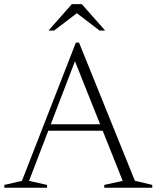

<svg xmlns="http://www.w3.org/2000/svg" viewBox="-26 -886 738 906"><path d="M184 -269V-299.5H488.5V-269ZM610.5 -33 692.5 -13.5V0H466V-13.5L553 -32.5L317.5 -622.5H337.5L111 -32.5L196 -13.5V0H-5.5V-13.5L77.5 -32.5L332 -685H347ZM328 -830.5H345.5L229.5 -742H203L313 -866.5H360L470 -742H443.5Z"/></svg>

Font: Newsreader 24pt Light
Style: Regular
Weight: 300
Designer: Hugues Gentile
Foundry: Production Type
Version: Version 1.003